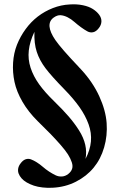

<svg xmlns="http://www.w3.org/2000/svg" viewBox="-20 -734 566 910"><path d="M310.1 -712.9Q343.8 -715.3 372.8 -709.2Q401.9 -703.1 420.7 -690.9Q439.5 -678.7 450.4 -663.6Q461.4 -648.4 460.7 -631.8Q460 -615.2 448.2 -600.6Q436 -584.5 421.6 -581.3Q407.2 -578.1 393.6 -585.7Q379.9 -593.3 363.8 -605Q347.7 -616.7 332.5 -630.1Q317.4 -643.6 300.5 -652.1Q283.7 -660.6 267.6 -661.9Q251.5 -663.1 233.9 -650.4Q191.4 -619.1 242.2 -544.4Q269.5 -504.9 353 -417L353.5 -416.5L354 -416L354.5 -415.5V-415L355 -414.6L355.5 -414.1L356 -413.6L356.4 -413.1L356.9 -412.6L357.4 -412.1L357.9 -411.6L358.9 -410.6L359.4 -410.2L359.9 -409.7L360.4 -409.2L360.8 -408.7L361.3 -408.2L361.8 -407.7L362.3 -407.2V-406.7L362.8 -406.2L363.3 -405.8L363.8 -405.3L364.3 -404.8L364.7 -404.3L365.7 -403.3Q420.4 -343.8 450.7 -277.3Q481 -210.9 485.4 -151.1Q489.7 -91.3 473.6 -35.6Q457.5 20 423.8 60.8Q390.1 101.6 339.8 127.2Q289.6 152.8 229.5 155.8Q205.1 157.2 181.9 154.5Q158.7 151.9 140.4 145.8Q122.1 139.6 106.9 130.9Q91.8 122.1 82.3 111.3Q72.8 100.6 68.4 88.9Q64 77.1 66.2 64.7Q68.4 52.2 77.1 41Q87.9 25.9 100.8 21.2Q113.8 16.6 126.5 21.2Q139.2 25.9 154.1 35.2Q168.9 44.4 182.9 56.6Q196.8 68.8 212.6 79.1Q228.5 89.4 242.9 96.4Q257.3 103.5 273.2 102.5Q289.1 101.6 303.2 90.8Q316.9 80.1 321.5 66.7Q326.2 53.2 320.3 35.4Q314.5 17.6 302.7 -1.2Q291 -20 267.8 -46.6Q244.6 -73.2 220 -98.6Q195.3 -124 158.2 -160.2Q114.3 -203.6 86.4 -251.7Q58.6 -299.8 48.8 -345.5Q39.1 -391.1 42 -436.8Q44.9 -482.4 60.5 -522Q76.2 -561.5 101.6 -596.2Q127 -630.9 159.4 -655.8Q191.9 -680.7 230.7 -695.8Q269.5 -710.9 310.1 -712.9ZM143.1 -583Q121.1 -536.6 116.5 -494.9Q111.8 -453.1 125 -412.8Q138.2 -372.6 165.5 -334.5Q192.9 -296.4 237.3 -253.4Q277.3 -214.4 304.9 -182.6Q332.5 -150.9 354.5 -116.2Q376.5 -81.5 384 -47.9Q391.6 -14.2 385.3 19Q407.2 -22.5 410.9 -63.2Q414.6 -104 399.9 -144.8Q385.3 -185.5 357.2 -225.6Q329.1 -265.6 285.2 -310.5Q224.1 -373 195.8 -410.4Q167.5 -447.8 154.3 -488Q141.1 -528.3 143.1 -583Z"/></svg>

Font: Cinzel Bold
Style: Regular
Weight: 700
Designer: Natanael Gama
Version: Version 1.001;PS 001.001;hotconv 1.0.56;makeotf.lib2.0.21325